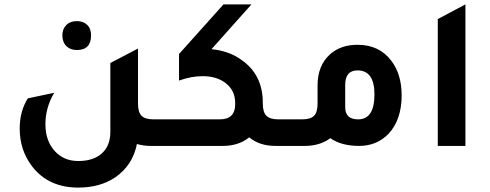

<svg xmlns="http://www.w3.org/2000/svg" viewBox="-20 -665 2231 875"><path d="M330.1 -437Q300.3 -437 282.2 -455.1Q264.2 -473.1 264.2 -503.9Q264.2 -532.7 282 -550.8Q299.8 -568.8 330.1 -568.8Q359.9 -568.8 377.4 -551.5Q395 -534.2 395 -503.9Q395 -437 330.1 -437ZM679.2 -121.1H769V0H667Q632.8 0 604 -8.8Q585 87.4 506.8 142.1Q437 189.9 336.9 189.9Q202.1 189.9 127.9 95.2Q69.8 21 69.8 -79.1Q69.8 -158.2 106.9 -216.8L227.1 -242.2Q187 -174.3 187 -99.1Q187 -22.9 230 23.9Q271 68.8 336.9 68.8Q405.8 68.8 444.3 33.9Q482.9 -1 482.9 -64V-377.9L608.9 -443.8V-192.9Q608.9 -153.8 625 -137.5Q641.1 -121.1 679.2 -121.1Z M1248.5 -121.1H1327.6V0H1235.8Q1162.6 0 1115.7 -39.1Q1067.9 0 994.6 0H709V-121.1H981.9Q1051.8 -121.1 1051.8 -189.9V-195.8Q1051.8 -251 1010.7 -284.4Q969.7 -317.9 902.8 -317.9Q852.1 -317.9 795.9 -297.9V-418.9L998.5 -645H1126L943.8 -440.9Q1022.9 -433.1 1077.6 -394Q1177.7 -326.2 1177.7 -196.8V-192.9Q1177.7 -153.8 1194.1 -137.5Q1210.4 -121.1 1248.5 -121.1Z M1427.2 -275.9Q1427.2 -365.7 1483.4 -417Q1532.2 -460.9 1609.4 -460.9Q1708.5 -460.9 1763.2 -388.2Q1810.1 -327.1 1810.5 -231Q1810.5 -120.1 1751.5 -56.2Q1698.2 0 1616.2 0Q1536.1 0 1485.4 -35.2Q1437.5 0 1369.1 0H1267.6V-121.1H1357.4Q1395.5 -121.1 1411.4 -137.5Q1427.2 -153.8 1427.2 -192.9ZM1553.2 -176.8Q1553.2 -120.6 1612.3 -121.1Q1686.5 -121.1 1686.5 -234.9Q1686.5 -343.8 1609.4 -344.2Q1553.2 -344.2 1553.2 -277.8Z M1975.1 0V-578.1L2101.1 -645V0Z"/></svg>

Font: Tajawal
Style: Bold
Weight: 700
Designer: Boutros Fonts
Foundry: Created by Boutros International 2017
Version: Version 1.700